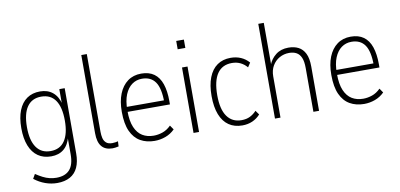

<svg xmlns="http://www.w3.org/2000/svg" viewBox="-80 -962 2929 1407"><g transform="rotate(-10 1385.0 -258.5)"><path d="M246 188Q201 188 157.5 172.5Q114 157 76 127L95 94Q122 112 146.5 124.5Q171 137 196 143Q221 149 246 149Q312 149 345 112Q378 75 378 -2V-133H382Q367 -73 330 -42.5Q293 -12 236 -12Q179 -12 138.5 -40Q98 -68 76.5 -122Q55 -176 55 -253Q55 -331 76.5 -385Q98 -439 138.5 -467Q179 -495 236 -495Q293 -495 330.5 -464Q368 -433 383 -372H379V-487H419V-1Q419 60 399.5 102.5Q380 145 341 166.5Q302 188 246 188ZM238 -51Q308 -51 343.5 -103Q379 -155 379 -253Q379 -353 343.5 -404.5Q308 -456 238 -456Q169 -456 133 -404.5Q97 -353 97 -253Q97 -155 133 -103Q169 -51 238 -51Z M689 8Q635 8 608 -24.5Q581 -57 581 -123V-705H622V-126Q622 -102 627 -80Q632 -58 647.5 -44Q663 -30 693 -30Q705 -30 717 -32Q729 -34 736 -36L734 2Q718 5 708.5 6.5Q699 8 689 8Z M1002 8Q942 8 896.5 -18Q851 -44 826 -99Q801 -154 801 -243Q801 -321 823.5 -377Q846 -433 888 -464Q930 -495 989 -495Q1047 -495 1084.5 -468Q1122 -441 1140 -388.5Q1158 -336 1158 -260V-236H829V-273H1136L1120 -257Q1120 -363 1087 -410Q1054 -457 988 -457Q946 -457 913.5 -433.5Q881 -410 862 -364Q843 -318 843 -248V-242Q843 -167 863 -120.5Q883 -74 918.5 -52.5Q954 -31 1002 -31Q1035 -31 1068.5 -42.5Q1102 -54 1131 -83L1153 -51Q1123 -21 1083.5 -6.5Q1044 8 1002 8Z M1284 -624V-686H1341V-624ZM1292 0V-487H1333V0Z M1655 8Q1596 8 1554.5 -20.5Q1513 -49 1491 -105Q1469 -161 1469 -243Q1469 -324 1491 -380.5Q1513 -437 1554.5 -466Q1596 -495 1654 -495Q1696 -495 1730.5 -480Q1765 -465 1790 -436L1769 -404Q1748 -429 1720 -442.5Q1692 -456 1657 -456Q1585 -456 1548 -402Q1511 -348 1511 -241Q1511 -137 1548.5 -84Q1586 -31 1655 -31Q1692 -31 1719 -44.5Q1746 -58 1767 -81L1789 -50Q1764 -22 1730 -7Q1696 8 1655 8Z M1898 0V-705H1939V-391H1936Q1952 -435 1990 -465Q2028 -495 2084 -495Q2127 -495 2158.5 -479Q2190 -463 2208 -427Q2226 -391 2226 -329V0H2184V-326Q2184 -375 2172 -403Q2160 -431 2137.5 -443.5Q2115 -456 2083 -456Q2044 -456 2011 -437.5Q1978 -419 1958.5 -385.5Q1939 -352 1939 -307V0Z M2561 8Q2501 8 2455.5 -18Q2410 -44 2385 -99Q2360 -154 2360 -243Q2360 -321 2382.5 -377Q2405 -433 2447 -464Q2489 -495 2548 -495Q2606 -495 2643.5 -468Q2681 -441 2699 -388.5Q2717 -336 2717 -260V-236H2388V-273H2695L2679 -257Q2679 -363 2646 -410Q2613 -457 2547 -457Q2505 -457 2472.5 -433.5Q2440 -410 2421 -364Q2402 -318 2402 -248V-242Q2402 -167 2422 -120.5Q2442 -74 2477.5 -52.5Q2513 -31 2561 -31Q2594 -31 2627.5 -42.5Q2661 -54 2690 -83L2712 -51Q2682 -21 2642.5 -6.5Q2603 8 2561 8Z"/></g></svg>

Font: Nunito Sans 10pt Condensed ExtraLight
Style: Regular
Weight: 250
Width: 3
Designer: Vernon Adams
Foundry: Vernon Adams
Version: Version 3.101;gftools[0.9.27]